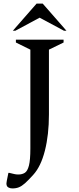

<svg xmlns="http://www.w3.org/2000/svg" viewBox="-20 -882 440 1075"><path d="M49 173Q36 173 26 167Q16 161 16 145Q16 141 18 130.5Q20 120 27 86H33Q50 90 60 92.5Q70 95 83 95Q104 95 119 85.5Q134 76 142 45Q150 14 150 -51V-604L69 -644V-660H336V-644L254 -604V-241Q254 -128 231.5 -39Q209 50 166 97Q138 128 120 144Q102 160 86 166.5Q70 173 49 173ZM52 -710 185 -862H219L352 -710H338L202 -783L66 -710Z"/></svg>

Font: Spectral SC Medium
Style: Regular
Weight: 500
Designer: Jean-Baptiste Levee
Foundry: Production Type
Version: Version 2.001